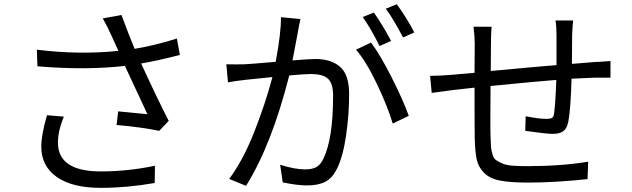

<svg xmlns="http://www.w3.org/2000/svg" viewBox="-20 -866 3040 924"><path d="M206.1 -311.5 287.1 -304.7Q258.8 -235.4 258.8 -179.7Q258.8 -41 465.8 -41Q594.7 -41 725.6 -68.4L724.6 14.6Q590.8 38.1 464.8 38.1Q328.1 38.1 253.4 -14.2Q178.7 -66.4 178.7 -160.2Q178.7 -217.8 206.1 -311.5ZM831.1 -680.7 845.7 -601.6Q732.4 -572.3 659.2 -560.5Q736.3 -392.6 792 -284.2L746.1 -236.3Q661.1 -253.9 541 -264.6L548.8 -330.1Q570.3 -328.1 624 -322.8Q677.7 -317.4 689.5 -316.4Q585.9 -539.1 581.1 -548.8Q393.6 -527.3 160.2 -546.9L157.2 -627Q356.4 -601.6 549.8 -621.1L516.6 -694.3Q497.1 -738.3 474.6 -777.3L564.5 -793.9Q602.5 -691.4 627.9 -630.9Q735.4 -649.4 831.1 -680.7Z M1973.6 -710 1919.9 -685.5Q1872.1 -776.4 1836.9 -824.2L1889.6 -845.7Q1940.4 -775.4 1973.6 -710ZM1862.3 -668.9 1806.6 -644.5Q1765.6 -727.5 1725.6 -784.2L1779.3 -805.7Q1816.4 -753.9 1862.3 -668.9ZM1332 -783.2 1425.8 -774.4Q1416 -728.5 1414.1 -714.8Q1412.1 -704.1 1402.8 -654.8Q1393.6 -605.5 1387.7 -575.2Q1467.8 -582 1499 -582Q1573.2 -582 1616.7 -544.4Q1660.2 -506.8 1660.2 -413.1Q1660.2 -314.5 1645.5 -213.9Q1630.9 -113.3 1602.5 -55.7Q1580.1 -8.8 1545.4 8.8Q1510.7 26.4 1458 26.4Q1410.2 26.4 1340.8 11.7L1328.1 -73.2Q1397.5 -50.8 1450.2 -50.8Q1480.5 -50.8 1501 -61Q1521.5 -71.3 1536.1 -101.6Q1583 -198.2 1583 -404.3Q1583 -466.8 1557.1 -488.3Q1531.2 -509.8 1477.5 -509.8Q1447.3 -509.8 1372.1 -502.9Q1287.1 -168 1164.1 28.3L1083 -4.9Q1150.4 -95.7 1204.1 -232.4Q1257.8 -369.1 1291 -495.1Q1219.7 -488.3 1166 -482.4Q1105.5 -475.6 1077.1 -469.7L1069.3 -556.6Q1112.3 -555.7 1157.2 -556.6Q1167 -556.6 1306.6 -568.4Q1333 -707 1332 -783.2ZM1693.4 -627 1765.6 -661.1Q1808.6 -604.5 1864.3 -494.6Q1919.9 -384.8 1947.3 -308.6L1870.1 -271.5Q1844.7 -355.5 1793.5 -462.9Q1742.2 -570.3 1693.4 -627Z M2653.3 -767.6H2738.3Q2735.4 -746.1 2733.4 -697.3Q2733.4 -674.8 2732.9 -627.4Q2732.4 -580.1 2732.4 -558.6Q2748 -559.6 2785.2 -563Q2822.3 -566.4 2839.8 -567.4Q2872.1 -568.4 2918 -572.3V-492.2H2839.8Q2765.6 -489.3 2730.5 -487.3Q2726.6 -340.8 2714.8 -279.3Q2708 -247.1 2690.4 -234.4Q2672.9 -221.7 2638.7 -221.7Q2610.4 -221.7 2507.8 -236.3L2509.8 -306.6Q2573.2 -293.9 2609.4 -293.9Q2628.9 -293.9 2636.7 -298.8Q2644.5 -303.7 2646.5 -320.3Q2653.3 -369.1 2657.2 -481.4Q2555.7 -473.6 2340.8 -452.1Q2338.9 -247.1 2340.8 -209Q2341.8 -174.8 2342.8 -160.2Q2343.8 -145.5 2349.6 -125Q2355.5 -104.5 2365.7 -96.7Q2376 -88.9 2395.5 -80.1Q2415 -71.3 2444.3 -68.8Q2473.6 -66.4 2516.6 -66.4Q2681.6 -66.4 2810.5 -87.9L2807.6 -3.9Q2646.5 12.7 2521.5 12.7Q2435.5 12.7 2385.7 2.9Q2335.9 -6.8 2309.1 -34.7Q2282.2 -62.5 2274.4 -97.7Q2266.6 -132.8 2264.6 -198.2Q2263.7 -241.2 2263.7 -444.3L2159.2 -432.6Q2112.3 -426.8 2057.6 -418.9L2049.8 -501Q2092.8 -501 2153.3 -505.9Q2166 -506.8 2203.1 -510.3Q2240.2 -513.7 2263.7 -515.6L2264.6 -654.3Q2264.6 -691.4 2258.8 -737.3H2345.7Q2342.8 -703.1 2342.8 -657.2L2341.8 -524.4Q2571.3 -545.9 2658.2 -552.7V-694.3Q2658.2 -740.2 2653.3 -767.6Z"/></svg>

Font: Gen Shin Gothic Regular
Style: Regular
Weight: 400
Designer: [Source Han Sans]
Ryoko NISHIZUKA  (kana & ideographs); Paul D. Hunt (Latin, Greek & Cyrillic); Wenlong ZHANG  (bopomofo
Version: Version 1.002.20150607